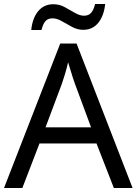

<svg xmlns="http://www.w3.org/2000/svg" viewBox="-20 -933 679 953"><path d="M545 0 459 -221H176L91 0H0L279 -717H360L638 0ZM352 -517Q349 -525 342 -546Q335 -567 328.5 -589.5Q322 -612 318 -624Q311 -593 302 -563.5Q293 -534 287 -517L206 -301H432ZM135 -784Q141 -843 169.5 -877.5Q198 -912 245 -912Q275 -912 301.5 -897.5Q328 -883 352 -869Q376 -855 397 -855Q420 -855 432.5 -869.5Q445 -884 452 -913H502Q496 -855 468 -820Q440 -785 393 -785Q365 -785 338.5 -799Q312 -813 287.5 -827.5Q263 -842 241 -842Q217 -842 205 -827.5Q193 -813 186 -784Z"/></svg>

Font: Noto Sans Inscriptional Pahlavi
Style: Regular
Weight: 400
Designer: Monotype Design Team
Foundry: Monotype Imaging Inc.
Version: Version 2.003; ttfautohint (v1.8.4.7-5d5b)